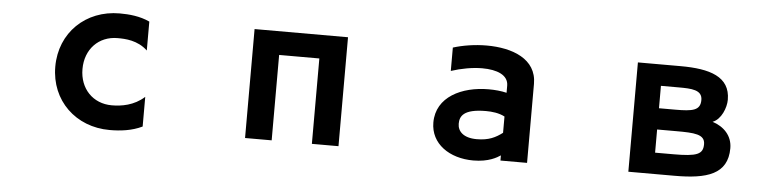

<svg xmlns="http://www.w3.org/2000/svg" viewBox="-41 -732 4081 999"><g transform="rotate(5 2000.0 -232.5)"><path d="M720 39V-116C666 -67 600 -57 550 -57C452 -57 382 -129 382 -232C382 -336 452 -408 550 -408C590 -408 655 -406 707 -357V-508C656 -532 599 -537 550 -537C373 -537 240 -410 240 -232C240 -55 373 72 550 72C607 72 666 65 720 39Z M1605 52H1744V-517H1256V52H1395V-394H1605Z M2590 26V53H2729V-360C2729 -490 2601 -537 2467 -537C2406 -537 2343 -527 2292 -511V-389C2344 -406 2403 -417 2454 -417C2531 -417 2591 -394 2591 -338V-301C2563 -308 2529 -311 2497 -311C2357 -311 2225 -248 2225 -114C2225 -3 2324 65 2449 65C2529 65 2572 38 2590 26ZM2591 -177V-92C2555 -65 2520 -47 2457 -47C2387 -47 2357 -80 2357 -119C2357 -158 2375 -197 2493 -197C2524 -197 2561 -193 2591 -177Z M3258 53H3500C3667 53 3776 22 3776 -115C3776 -180 3732 -225 3672 -244C3717 -261 3741 -324 3741 -365C3741 -486 3634 -518 3481 -518H3258ZM3473 -290H3388V-407H3480C3548 -407 3604 -405 3604 -352C3604 -297 3564 -290 3473 -290ZM3483 -58H3388V-179H3488C3583 -179 3638 -176 3638 -124C3638 -71 3607 -58 3483 -58Z"/></g></svg>

Font: LINE Seed JP App_OTF Bold
Style: Regular
Weight: 700
Designer: LINE & Fontrix & Fontworks
Version: Version 1.009